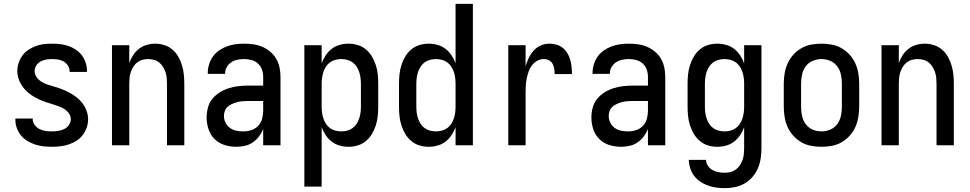

<svg xmlns="http://www.w3.org/2000/svg" viewBox="-20 -755 5040 998"><path d="M249 8Q227 8 205 5.5Q183 3 162 -4Q141 -11 122 -22.5Q103 -34 89 -51Q75 -68 67.5 -89Q60 -110 60 -132V-139H150V-136Q150 -120 160 -106Q170 -92 185 -84.5Q200 -77 216.5 -74.5Q233 -72 249 -72Q265 -72 281.5 -74.5Q298 -77 313 -84Q328 -91 338 -105Q348 -119 348 -135Q348 -152 338 -166Q328 -180 313.5 -189Q299 -198 283 -203.5Q267 -209 251 -214Q235 -219 219 -224Q203 -229 188 -236Q173 -243 158 -251.5Q143 -260 130 -270.5Q117 -281 106 -294Q95 -307 87 -321.5Q79 -336 74.5 -352.5Q70 -369 70 -386Q70 -407 77 -428Q84 -449 96.5 -466.5Q109 -484 127.5 -496Q146 -508 166 -515.5Q186 -523 207.5 -525.5Q229 -528 251 -528Q272 -528 293.5 -525.5Q315 -523 335.5 -516Q356 -509 374 -497Q392 -485 405 -468Q418 -451 425 -430Q432 -409 432 -388V-381H342V-384Q342 -400 333.5 -413.5Q325 -427 311.5 -435Q298 -443 282.5 -445.5Q267 -448 251 -448Q235 -448 220 -445.5Q205 -443 191 -435.5Q177 -428 168.5 -414.5Q160 -401 160 -385Q160 -369 170 -354.5Q180 -340 194 -331Q208 -322 224 -316.5Q240 -311 256 -306.5Q272 -302 288 -296.5Q304 -291 319.5 -284Q335 -277 349.5 -268.5Q364 -260 377.5 -249.5Q391 -239 402 -226.5Q413 -214 421 -199Q429 -184 433.5 -168Q438 -152 438 -135Q438 -113 430.5 -91.5Q423 -70 409.5 -52.5Q396 -35 377 -23Q358 -11 336.5 -4Q315 3 293 5.5Q271 8 249 8Z M562 0V-520H652V-427Q659 -448 671.5 -467.5Q684 -487 702 -501Q720 -515 742 -521.5Q764 -528 787 -528Q811 -528 834.5 -520.5Q858 -513 876.5 -497Q895 -481 907 -460Q919 -439 926 -415.5Q933 -392 935.5 -368Q938 -344 938 -320V0H848V-320Q848 -335 846.5 -350.5Q845 -366 840 -380.5Q835 -395 827 -408Q819 -421 807 -430.5Q795 -440 780 -444Q765 -448 750 -448Q735 -448 720 -444Q705 -440 693 -430.5Q681 -421 673 -408Q665 -395 660 -380.5Q655 -366 653.5 -350.5Q652 -335 652 -320V0Z M1208 8Q1178 8 1148 -1Q1118 -10 1096 -31.5Q1074 -53 1064 -83Q1054 -113 1054 -143Q1054 -169 1060.5 -194.5Q1067 -220 1083 -240Q1099 -260 1121 -274Q1143 -288 1167.5 -296Q1192 -304 1217.5 -307Q1243 -310 1269 -310H1348V-355Q1348 -375 1341.5 -393.5Q1335 -412 1320.5 -425Q1306 -438 1287 -443Q1268 -448 1249 -448Q1231 -448 1214 -444.5Q1197 -441 1182.5 -431.5Q1168 -422 1159 -406.5Q1150 -391 1150 -374V-371H1060V-376Q1060 -399 1067 -421Q1074 -443 1087 -461.5Q1100 -480 1119 -493Q1138 -506 1159.5 -514Q1181 -522 1203.5 -525Q1226 -528 1249 -528Q1273 -528 1297.5 -524.5Q1322 -521 1344 -511.5Q1366 -502 1385 -486Q1404 -470 1416 -449Q1428 -428 1433 -404Q1438 -380 1438 -355V0H1348V-84Q1340 -64 1326 -45.5Q1312 -27 1293.5 -14.5Q1275 -2 1253 3Q1231 8 1208 8ZM1246 -72Q1267 -72 1287.5 -79Q1308 -86 1322.5 -101.5Q1337 -117 1342.5 -138Q1348 -159 1348 -180V-230H1269Q1255 -230 1241 -229Q1227 -228 1214 -224.5Q1201 -221 1188 -215.5Q1175 -210 1164.5 -201Q1154 -192 1149 -179Q1144 -166 1144 -152Q1144 -134 1152.5 -117Q1161 -100 1176 -89.5Q1191 -79 1209 -75.5Q1227 -72 1246 -72Z M1562 215V-520H1652V-426Q1660 -448 1673 -467.5Q1686 -487 1704 -501Q1722 -515 1745 -521.5Q1768 -528 1791 -528Q1816 -528 1839.5 -521Q1863 -514 1882 -498Q1901 -482 1913.5 -461Q1926 -440 1933.5 -416.5Q1941 -393 1943.5 -368.5Q1946 -344 1946 -320V-200Q1946 -176 1943.5 -151.5Q1941 -127 1933.5 -103.5Q1926 -80 1913.5 -59Q1901 -38 1882 -22Q1863 -6 1839.5 1Q1816 8 1791 8Q1768 8 1745 1.5Q1722 -5 1704 -19Q1686 -33 1673 -52.5Q1660 -72 1652 -94V215ZM1754 -72Q1769 -72 1784.5 -76Q1800 -80 1812.5 -89Q1825 -98 1833.5 -111Q1842 -124 1847 -139Q1852 -154 1854 -169.5Q1856 -185 1856 -200V-320Q1856 -335 1854 -350.5Q1852 -366 1847 -381Q1842 -396 1833.5 -409Q1825 -422 1812.5 -431Q1800 -440 1784.5 -444Q1769 -448 1754 -448Q1739 -448 1723.5 -444Q1708 -440 1695.5 -431Q1683 -422 1674.5 -409Q1666 -396 1661 -381Q1656 -366 1654 -350.5Q1652 -335 1652 -320V-200Q1652 -185 1654 -169.5Q1656 -154 1661 -139Q1666 -124 1674.5 -111Q1683 -98 1695.5 -89Q1708 -80 1723.5 -76Q1739 -72 1754 -72Z M2209 8Q2184 8 2160.5 1Q2137 -6 2118 -22Q2099 -38 2086.5 -59Q2074 -80 2066.5 -103.5Q2059 -127 2056.5 -151.5Q2054 -176 2054 -200V-320Q2054 -344 2056.5 -368.5Q2059 -393 2066.5 -416.5Q2074 -440 2086.5 -461Q2099 -482 2118 -498Q2137 -514 2160.5 -521Q2184 -528 2209 -528Q2232 -528 2255 -521.5Q2278 -515 2296 -501Q2314 -487 2327 -467.5Q2340 -448 2348 -426V-735H2438V0H2348V-94Q2340 -72 2327 -52.5Q2314 -33 2296 -19Q2278 -5 2255 1.5Q2232 8 2209 8ZM2246 -72Q2261 -72 2276.5 -76Q2292 -80 2304.5 -89Q2317 -98 2325.5 -111Q2334 -124 2339 -139Q2344 -154 2346 -169.5Q2348 -185 2348 -200V-320Q2348 -335 2346 -350.5Q2344 -366 2339 -381Q2334 -396 2325.5 -409Q2317 -422 2304.5 -431Q2292 -440 2276.5 -444Q2261 -448 2246 -448Q2231 -448 2215.5 -444Q2200 -440 2187.5 -431Q2175 -422 2166.5 -409Q2158 -396 2153 -381Q2148 -366 2146 -350.5Q2144 -335 2144 -320V-200Q2144 -185 2146 -169.5Q2148 -154 2153 -139Q2158 -124 2166.5 -111Q2175 -98 2187.5 -89Q2200 -80 2215.5 -76Q2231 -72 2246 -72Z M2622 0V-520H2712V-410Q2718 -432 2728 -453Q2738 -474 2753.5 -491.5Q2769 -509 2790.5 -518.5Q2812 -528 2836 -528Q2854 -528 2872.5 -523Q2891 -518 2905.5 -506Q2920 -494 2929.5 -478Q2939 -462 2944 -444Q2949 -426 2951 -407.5Q2953 -389 2953 -370H2863Q2863 -384 2861 -397.5Q2859 -411 2852.5 -423Q2846 -435 2833.5 -441.5Q2821 -448 2807 -448Q2789 -448 2772.5 -439Q2756 -430 2745 -415.5Q2734 -401 2728 -383.5Q2722 -366 2718 -348Q2714 -330 2713 -312Q2712 -294 2712 -276V0Z M3208 8Q3178 8 3148 -1Q3118 -10 3096 -31.5Q3074 -53 3064 -83Q3054 -113 3054 -143Q3054 -169 3060.5 -194.5Q3067 -220 3083 -240Q3099 -260 3121 -274Q3143 -288 3167.5 -296Q3192 -304 3217.5 -307Q3243 -310 3269 -310H3348V-355Q3348 -375 3341.5 -393.5Q3335 -412 3320.5 -425Q3306 -438 3287 -443Q3268 -448 3249 -448Q3231 -448 3214 -444.5Q3197 -441 3182.5 -431.5Q3168 -422 3159 -406.5Q3150 -391 3150 -374V-371H3060V-376Q3060 -399 3067 -421Q3074 -443 3087 -461.5Q3100 -480 3119 -493Q3138 -506 3159.5 -514Q3181 -522 3203.5 -525Q3226 -528 3249 -528Q3273 -528 3297.5 -524.5Q3322 -521 3344 -511.5Q3366 -502 3385 -486Q3404 -470 3416 -449Q3428 -428 3433 -404Q3438 -380 3438 -355V0H3348V-84Q3340 -64 3326 -45.5Q3312 -27 3293.5 -14.5Q3275 -2 3253 3Q3231 8 3208 8ZM3246 -72Q3267 -72 3287.5 -79Q3308 -86 3322.5 -101.5Q3337 -117 3342.5 -138Q3348 -159 3348 -180V-230H3269Q3255 -230 3241 -229Q3227 -228 3214 -224.5Q3201 -221 3188 -215.5Q3175 -210 3164.5 -201Q3154 -192 3149 -179Q3144 -166 3144 -152Q3144 -134 3152.5 -117Q3161 -100 3176 -89.5Q3191 -79 3209 -75.5Q3227 -72 3246 -72Z M3748 223Q3725 223 3703 220Q3681 217 3660 209.5Q3639 202 3620.5 189.5Q3602 177 3588.5 159.5Q3575 142 3568 120.5Q3561 99 3560 76H3650Q3650 93 3660 107Q3670 121 3684 129Q3698 137 3714.5 140Q3731 143 3748 143Q3763 143 3778 139Q3793 135 3805.5 125.5Q3818 116 3826.5 103Q3835 90 3840 75.5Q3845 61 3846.5 45.5Q3848 30 3848 15V-94Q3840 -72 3827 -52.5Q3814 -33 3796 -19Q3778 -5 3755 1.5Q3732 8 3709 8Q3684 8 3660.5 1Q3637 -6 3618 -22Q3599 -38 3586.5 -59Q3574 -80 3566.5 -103.5Q3559 -127 3556.5 -151.5Q3554 -176 3554 -200V-320Q3554 -344 3556.5 -368.5Q3559 -393 3566.5 -416.5Q3574 -440 3586.5 -461Q3599 -482 3618 -498Q3637 -514 3660.5 -521Q3684 -528 3709 -528Q3732 -528 3755 -521.5Q3778 -515 3796 -501Q3814 -487 3827 -467.5Q3840 -448 3848 -426V-520H3938V15Q3938 42 3934 68.5Q3930 95 3919.5 119.5Q3909 144 3891.5 164.5Q3874 185 3850.5 198.5Q3827 212 3800.5 217.5Q3774 223 3748 223ZM3746 -72Q3761 -72 3776.5 -76Q3792 -80 3804.5 -89Q3817 -98 3825.5 -111Q3834 -124 3839 -139Q3844 -154 3846 -169.5Q3848 -185 3848 -200V-320Q3848 -335 3846 -350.5Q3844 -366 3839 -381Q3834 -396 3825.5 -409Q3817 -422 3804.5 -431Q3792 -440 3776.5 -444Q3761 -448 3746 -448Q3731 -448 3715.5 -444Q3700 -440 3687.5 -431Q3675 -422 3666.5 -409Q3658 -396 3653 -381Q3648 -366 3646 -350.5Q3644 -335 3644 -320V-200Q3644 -185 3646 -169.5Q3648 -154 3653 -139Q3658 -124 3666.5 -111Q3675 -98 3687.5 -89Q3700 -80 3715.5 -76Q3731 -72 3746 -72Z M4250 8Q4223 8 4196 3Q4169 -2 4145.5 -15.5Q4122 -29 4103.5 -49.5Q4085 -70 4074 -94.5Q4063 -119 4058.5 -146Q4054 -173 4054 -200V-320Q4054 -347 4058.5 -374Q4063 -401 4074 -425.5Q4085 -450 4103.5 -470.5Q4122 -491 4145.5 -504.5Q4169 -518 4196 -523Q4223 -528 4250 -528Q4277 -528 4304 -523Q4331 -518 4354.5 -504.5Q4378 -491 4396.5 -470.5Q4415 -450 4426 -425.5Q4437 -401 4441.5 -374Q4446 -347 4446 -320V-200Q4446 -173 4441.5 -146Q4437 -119 4426 -94.5Q4415 -70 4396.5 -49.5Q4378 -29 4354.5 -15.5Q4331 -2 4304 3Q4277 8 4250 8ZM4250 -72Q4274 -72 4296 -81.5Q4318 -91 4332 -110Q4346 -129 4351 -152.5Q4356 -176 4356 -200V-320Q4356 -344 4351 -367.5Q4346 -391 4332 -410Q4318 -429 4296 -438.5Q4274 -448 4250 -448Q4226 -448 4204 -438.5Q4182 -429 4168 -410Q4154 -391 4149 -367.5Q4144 -344 4144 -320V-200Q4144 -176 4149 -152.5Q4154 -129 4168 -110Q4182 -91 4204 -81.5Q4226 -72 4250 -72Z M4562 0V-520H4652V-427Q4659 -448 4671.5 -467.5Q4684 -487 4702 -501Q4720 -515 4742 -521.5Q4764 -528 4787 -528Q4811 -528 4834.5 -520.5Q4858 -513 4876.5 -497Q4895 -481 4907 -460Q4919 -439 4926 -415.5Q4933 -392 4935.5 -368Q4938 -344 4938 -320V0H4848V-320Q4848 -335 4846.5 -350.5Q4845 -366 4840 -380.5Q4835 -395 4827 -408Q4819 -421 4807 -430.5Q4795 -440 4780 -444Q4765 -448 4750 -448Q4735 -448 4720 -444Q4705 -440 4693 -430.5Q4681 -421 4673 -408Q4665 -395 4660 -380.5Q4655 -366 4653.5 -350.5Q4652 -335 4652 -320V0Z"/></svg>

Font: Iosevka Fixed Medium
Style: Regular
Weight: 500
Monospace: yes
Designer: Belleve Invis
Foundry: Belleve Invis
Version: Version 32.3.0